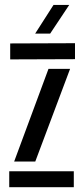

<svg xmlns="http://www.w3.org/2000/svg" viewBox="-20 -780 350 800"><path d="M18.5 0V-66.5H287.5V0ZM22.5 -532.5V-599L292.5 -600V-533.5ZM39 -107 182 -493H272L127 -107ZM126.5 -640 203 -759.5H268.5L189 -640Z"/></svg>

Font: Big Shoulders Stencil Display Thin SemiBold
Style: Regular
Weight: 600
Version: Version 2.001